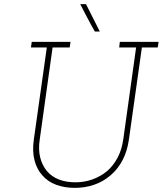

<svg xmlns="http://www.w3.org/2000/svg" viewBox="-20 -903 789 931"><path d="M134 -700H322L318 -673H235L173 -229Q165 -178 175 -139Q185 -100 208 -73Q231 -46 266 -32.5Q301 -19 346 -19Q389 -19 428 -33Q467 -47 499 -73Q530 -100 550.5 -139Q571 -178 578 -229L640 -673H558L561 -700H749L745 -673H668L605 -226Q597 -169 573.5 -125Q550 -81 515 -52Q480 -22 436 -7Q392 8 342.5 8Q293 8 252.5 -7Q212 -22 186 -52Q159 -81 147.5 -125Q136 -169 144 -226L207 -673H130ZM397 -883Q414 -850 430.5 -816.5Q447 -783 464 -750H440Q421 -783 403.5 -816.5Q386 -850 369 -883Z"/></svg>

Font: Josefin Slab Light
Style: Italic
Weight: 300
Italic angle: -12°
Designer: Santiago Orozco
Foundry: Typemade
Version: Version 2.000